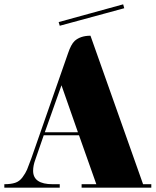

<svg xmlns="http://www.w3.org/2000/svg" viewBox="-67 -876 719 887"><path d="M247 -629Q261 -671 278 -687Q305 -711 351 -711L594 -25H632V-9H310V-25H378L298 -251H135L96 -138Q86 -111 86 -87Q86 -25 176 -25H209V-9H-47V-25Q-17 -25 3 -31.5Q23 -38 37 -57Q51 -76 58 -92.5Q65 -109 78 -145ZM217 -482 140 -265H293ZM502 -856 507 -838 209 -757 204 -774Z"/></svg>

Font: Elsie Swash Caps Black
Style: Regular
Weight: 900
Designer: Alejandro Inler
Foundry: Alejandro Inler
Version: 1.001